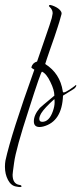

<svg xmlns="http://www.w3.org/2000/svg" viewBox="-58 -510 329 777"><path d="M23 247Q20 247 16.5 246.5Q13 246 8 245Q-13 242 -25.5 218.5Q-38 195 -38 165Q-38 158 -37.5 152Q-37 146 -36 140Q-13 34 81 -228Q68 -235 69 -238Q74 -256 92 -261Q112 -319 124 -354Q136 -389 142.5 -408Q149 -427 151.5 -437Q154 -447 155 -455V-458Q155 -463 152.5 -469Q150 -475 143 -482L140 -485Q140 -490 145 -490Q147 -490 153 -488Q173 -481 183 -471Q193 -461 191 -453L182 -421Q181 -418 175.5 -400.5Q170 -383 162 -359.5Q154 -336 145.5 -312.5Q137 -289 131.5 -271.5Q126 -254 125 -251Q185 -213 196 -141Q196 -136 200 -136Q206 -136 223 -147Q251 -166 248 -166Q253 -166 249 -159Q246 -153 239 -149L197 -123Q193 -18 117 2Q113 3 109 3.5Q105 4 102 4Q79 4 79 -19Q79 -45 103 -73L119 -87Q126 -93 137 -102Q148 -111 162 -123Q162 -146 146 -178Q130 -212 112 -220Q108 -222 59 -68Q6 94 -1 149Q-7 192 -7 197Q-7 233 19 238Q29 239 29 244Q29 247 23 247ZM113 -17Q141 -17 156 -60Q163 -80 163 -96Q163 -105 162 -109Q122 -73 109 -52Q101 -38 101 -29Q101 -17 113 -17Z"/></svg>

Font: Lovers Quarrel
Style: Regular
Weight: 400
Designer: Robert E. Leuschke
Foundry: Robert E. Leuschke
Version: Version 1.010; ttfautohint (v1.8.3)